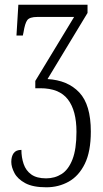

<svg xmlns="http://www.w3.org/2000/svg" viewBox="-20 -556 436 816"><path d="M177 240Q120 240 87.5 222.5Q55 205 41.5 179.5Q28 154 28 132Q28 109 38 95Q48 81 71 81Q71 113 80.5 141Q90 169 113 185.5Q136 202 176 202Q213 202 242 183.5Q271 165 288 121.5Q305 78 305 4Q305 -86 268.5 -133.5Q232 -181 151 -181H130V-212L295 -484H139Q106 -484 96 -470.5Q86 -457 80 -419L77 -405H50L58 -536H352V-501L182 -220Q268 -215 317 -163Q366 -111 366 3Q366 88 340.5 140Q315 192 272 216Q229 240 177 240Z"/></svg>

Font: Noto Serif ExtraCondensed Light
Style: Regular
Weight: 300
Width: 2
Designer: Monotype Design Team
Foundry: Monotype Imaging Inc.
Version: Version 2.014; ttfautohint (v1.8.4.7-5d5b)